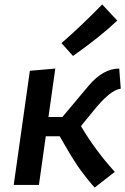

<svg xmlns="http://www.w3.org/2000/svg" viewBox="-20 -836 567 868"><path d="M408 12 499 -59Q410 -157 346 -266L400 -332Q478 -430 526 -435L519 -526Q447 -526 382 -450L262 -307H199L230 -526L115 -516L42 0H156L187 -220H250Q256 -209 273 -180Q290 -151 296.5 -140Q303 -129 318 -105.5Q333 -82 344.5 -66.5Q356 -51 372.5 -30Q389 -9 408 12ZM310 -583Q436 -672 510 -743L442 -816Q354 -725 258 -641Z"/></svg>

Font: Brisa Sans Medium
Style: Italic
Weight: 600
Italic angle: -8°
Designer: Dalton Maag Ltd
Foundry: Dalton Maag Ltd
Version: Version 1.101;July 10, 2019;FontCreator 11.5.0.2425 64-bit